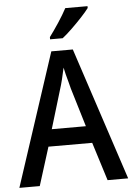

<svg xmlns="http://www.w3.org/2000/svg" viewBox="-62 -986 710 1032"><g transform="rotate(-5 293.5 -470.5)"><path d="M476 0 411 -207H175L110 0H0L235 -716H351L587 0ZM322 -508Q319 -522 313 -543Q307 -564 301.5 -585.5Q296 -607 293 -623Q287 -594 279 -561.5Q271 -529 264 -508L201 -299H385ZM450 -931Q436 -912 409.5 -883.5Q383 -855 354 -827Q325 -799 302 -781H234V-793Q258 -825 285 -866Q312 -907 330 -941H450Z"/></g></svg>

Font: Noto Sans Ethiopic SemiCondensed Medium
Style: Regular
Weight: 500
Width: 4
Designer: Monotype Design Team
Foundry: Monotype Imaging Inc.
Version: Version 2.102; ttfautohint (v1.8.4.7-5d5b)